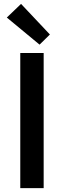

<svg xmlns="http://www.w3.org/2000/svg" viewBox="-20 -965 328 985"><path d="M84 0V-693H204V0ZM183 -736 15 -875 88 -945 236 -788Z"/></svg>

Font: Ubuntu Sans SemiBold
Style: Regular
Weight: 600
Designer: Dalton Maag Ltd
Foundry: Dalton Maag Ltd
Version: Version 1.006; ttfautohint (v1.8.4.7-5d5b)